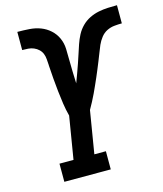

<svg xmlns="http://www.w3.org/2000/svg" viewBox="-110 -817 763 899"><g transform="rotate(-15 271.0 -367.5)"><path d="M90 0V-88H158L192 -294Q184 -324 179.5 -355Q175 -386 171.5 -417.5Q168 -449 165.5 -480.5Q163 -512 161 -544V-545V-546V-547Q160 -561 159 -575.5Q158 -590 153 -602.5Q148 -615 138 -624.5Q128 -634 115 -639.5Q102 -645 88 -646Q74 -647 59 -647V-735H61Q89 -735 117.5 -733Q146 -731 171 -721.5Q196 -712 216 -694Q236 -676 247 -651.5Q258 -627 259 -599Q260 -571 260 -543Q260 -515 261 -487Q262 -459 263 -431Q263 -431 263 -431Q263 -431 263 -431Q271 -452 279 -474Q287 -496 294.5 -517.5Q302 -539 309 -561Q316 -583 323.5 -605Q331 -627 342 -648Q353 -669 370 -686Q387 -703 408.5 -713.5Q430 -724 452.5 -728.5Q475 -733 497.5 -734Q520 -735 542 -735V-647Q524 -647 505 -645Q486 -643 469 -634.5Q452 -626 439.5 -610Q427 -594 419 -576Q411 -558 404.5 -540Q398 -522 390.5 -504.5Q383 -487 376 -469Q369 -451 361 -433.5Q353 -416 345.5 -398.5Q338 -381 329.5 -363.5Q321 -346 312 -328.5Q303 -311 293 -294L259 -88H315V0Z"/></g></svg>

Font: Iosevka Curly Slab SmBdObl
Style: Regular
Weight: 600
Italic angle: -9°
Monospace: yes
Designer: Belleve Invis
Foundry: Belleve Invis
Version: Version 11.0.0; ttfautohint (v1.8.3)